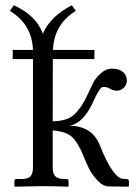

<svg xmlns="http://www.w3.org/2000/svg" viewBox="-20 -700 519 722"><path d="M178.2 -68.8Q178.2 -46.9 188.2 -36.9Q198.2 -26.9 222.2 -26.9H230Q237.8 -26.9 237.8 -19V0L235.8 2Q178.7 0 140.1 0L36.1 2L34.2 0V-19Q34.2 -26.9 42 -26.9H61Q85.9 -26.9 95 -37.4Q104 -47.9 104 -71.8V-478H27.8V-512.2H104Q100.6 -607.9 17.1 -659.2L32.2 -680.2Q117.2 -641.1 141.1 -573.2Q168.9 -638.2 250 -680.2L265.1 -659.2Q182.6 -607.9 179.2 -512.2H335V-478H178.7L178.2 -244.1Q231.9 -244.1 259.5 -269.8Q287.1 -295.4 308.1 -341.8Q322.3 -372.6 331.1 -389.9Q339.8 -407.2 359.4 -424.6Q378.9 -441.9 400.9 -441.9Q427.7 -441.9 442.4 -429.4Q457 -417 457 -397Q457 -381.8 446 -370.4Q435.1 -358.9 418.9 -358.9Q405.8 -358.9 390.1 -368.2Q382.3 -373 367.2 -373Q356 -373 333 -323.2Q295.9 -236.3 240.2 -227.1Q324.2 -227.1 354 -157.2Q404.8 -27.3 445.8 -26.9H454.1Q465.3 -26.9 464.8 -19V0L462.9 2L390.1 1Q367.2 1 346.2 -22Q325.2 -44.9 316.2 -63Q307.1 -81.1 293.9 -112.8Q275.4 -160.6 252.7 -183.1Q230 -205.6 178.2 -209.5Z"/></svg>

Font: Linux Libertine Capitals
Style: Small Caps
Weight: 400
Designer: Philipp H. Poll
Foundry: Philipp H. Poll
Version: Version 5.1.3